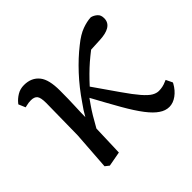

<svg xmlns="http://www.w3.org/2000/svg" viewBox="-130 -692 871 871"><g transform="rotate(-45 306.0 -256.0)"><path d="M83 -452Q68 -452 53 -448L44 -446L30 -479L34 -484Q46 -499 65.5 -511Q85 -523 110 -523Q158 -523 184 -490Q208 -460 208 -390Q208 -332 206 -290Q204 -248 204 -223Q220 -252 240 -279Q280 -338 325.5 -387Q371 -436 417 -472Q455 -503 486 -514Q516 -525 542 -526Q558 -522 570 -511Q582 -501 582 -480Q582 -452 558 -438Q538 -426 500 -424L439 -421Q417 -404 396 -386Q357 -352 316 -307L396 -192Q430 -143 453 -116.5Q476 -90 492.5 -80.5Q509 -71 524 -71Q549 -71 571 -81L581 -85L596 -54L594 -49Q578 -20 554.5 -3Q531 14 506.5 14Q482 14 459 -2Q436 -17 409.5 -51.5Q383 -86 351 -142Q319 -198 279 -272Q269 -257 260 -245Q236 -211 203 -151Q199 -30 198 -2L127 11L108 -4L121 -189L124 -394Q124 -429 114.5 -440.5Q105 -452 83 -452Z"/></g></svg>

Font: Early Summer Mincho Screen
Style: Regular
Weight: 400
Designer: GuiWonder
Version: Version 1.002